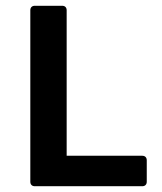

<svg xmlns="http://www.w3.org/2000/svg" viewBox="-20 -645 560 665"><path d="M85 -609.4V-15.6C85 -5.9 90.8 0 100.6 0H472.7C482.4 0 488.3 -5.9 488.3 -15.6V-89.8C488.3 -99.6 482.4 -105.5 472.7 -105.5H210.9V-609.4C210.9 -619.1 205.1 -625 195.3 -625H100.6C90.8 -625 85 -619.1 85 -609.4Z"/></svg>

Font: Ed Sans Neue SemiBold
Style: Regular
Weight: 600
Designer: Stephen Hutchings
Version: Version 1.004;PS 001.004;hotconv 1.0.88;makeotf.lib2.5.64775